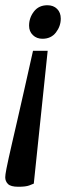

<svg xmlns="http://www.w3.org/2000/svg" viewBox="-28 -546 252 733"><path d="M42 167Q13 167 2.5 156.5Q-8 146 -8 131Q-8 126 -7 119Q-6 112 -3.5 98.5Q-1 85 5 58Q10 35 18 0.5Q26 -34 37.5 -84Q49 -134 64 -200.5Q79 -267 98 -352H154L101 155Q97 157 83.5 162Q70 167 42 167ZM134 -398Q112 -398 97.5 -412Q83 -426 83 -448Q83 -478 101.5 -502Q120 -526 153 -526Q176 -526 190 -512Q204 -498 204 -475Q204 -446 185.5 -422Q167 -398 134 -398Z"/></svg>

Font: Faustina Light Medium
Style: Italic
Weight: 500
Italic angle: -8°
Version: Version 1.200